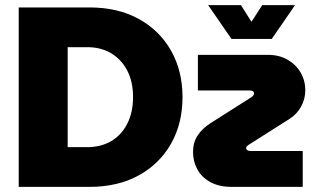

<svg xmlns="http://www.w3.org/2000/svg" viewBox="-20 -729 1257 749"><path d="M53 0V-700H329Q440 -700 521.5 -655Q603 -610 647.5 -531Q692 -452 692 -350Q692 -248 647.5 -169Q603 -90 521.5 -45Q440 0 329 0ZM244 -155H321Q373 -155 413 -178Q453 -201 476 -245.5Q499 -290 499 -350Q499 -411 476 -454.5Q453 -498 413 -521.5Q373 -545 321 -545H244ZM884 0Q834 0 800 -19Q766 -38 749.5 -69Q733 -100 733 -136Q733 -173 751 -200.5Q769 -228 802 -249L961 -350Q967 -354 969 -358Q971 -362 971 -365Q971 -370 967 -373Q963 -376 955 -376H752V-515H1025Q1069 -515 1102 -496Q1135 -477 1153 -445.5Q1171 -414 1171 -377Q1171 -344 1155 -314Q1139 -284 1109 -265L950 -164Q945 -161 942.5 -157.5Q940 -154 940 -151Q940 -147 944.5 -143.5Q949 -140 957 -140H1161V0ZM883 -577 792 -709H920L961 -644L1003 -709H1131L1040 -577Z"/></svg>

Font: MuseoModerno Thin ExtraBold
Style: Regular
Weight: 800
Version: Version 1.002